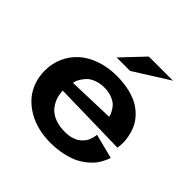

<svg xmlns="http://www.w3.org/2000/svg" viewBox="-197 -980 1182 1182"><g transform="rotate(45 393.5 -389.0)"><path d="M452.1 -791H662.1L433.1 -647H315.9ZM226.1 -268.1Q226.6 -234.4 237.3 -204.8Q248 -175.3 269.5 -150.6Q291 -126 328.1 -111.6Q365.2 -97.2 414.1 -97.2Q444.8 -97.2 470.2 -104.2Q495.6 -111.3 511 -122.6Q526.4 -133.8 537.8 -147.5Q549.3 -161.1 554.7 -174.8Q560.1 -188.5 563 -199.7Q565.9 -210.9 566.4 -217.8L566.9 -225.1L727.1 -184.1Q726.1 -180.2 723.9 -172.9Q721.7 -165.5 711.7 -145.3Q701.7 -125 688 -106.2Q674.3 -87.4 647.7 -64.7Q621.1 -42 588.4 -25.6Q555.7 -9.3 505.6 2Q455.6 13.2 397 13.2Q342.8 13.2 293 1.2Q243.2 -10.7 200.9 -35.2Q158.7 -59.6 127.2 -94Q95.7 -128.4 77.9 -175.5Q60.1 -222.7 60.1 -277.8Q60.1 -339.4 83.7 -392.6Q107.4 -445.8 150.6 -484.6Q193.8 -523.4 257.3 -545.7Q320.8 -567.9 397 -567.9Q461.4 -567.9 513.4 -554.7Q565.4 -541.5 599.1 -520.3Q632.8 -499 657 -470.5Q681.2 -441.9 693.1 -413.1Q705.1 -384.3 710.7 -353.8Q716.3 -323.2 715.8 -300Q715.3 -276.9 711.9 -257.8ZM541 -356Q540.5 -360.4 538.8 -367.4Q537.1 -374.5 527.3 -393.1Q517.6 -411.6 503.2 -425.8Q488.8 -439.9 460 -451.4Q431.2 -462.9 394 -462.9Q355.5 -462.9 325 -450.9Q294.4 -439 278.3 -421.6Q262.2 -404.3 252 -387.2Q241.7 -370.1 238.8 -358.4L235.8 -346.2Z"/></g></svg>

Font: Sporting Grotesque
Style: Bold
Weight: 700
Designer: Lucas LE BIHAN
Foundry: Lucas LE BIHAN
Version: Version 2.002;PS 2.2;hotconv 1.0.88;makeotf.lib2.5.647800